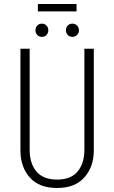

<svg xmlns="http://www.w3.org/2000/svg" viewBox="-20 -927 569 958"><path d="M448 -176Q448 -95 401 -42Q354 11 265 11Q175 11 128.5 -41.5Q82 -94 82 -176V-684H128V-180Q128 -111 162 -71Q196 -31 265 -31Q334 -31 367.5 -71.5Q401 -112 401 -180V-684H448ZM221 -776Q221 -762 212 -752.5Q203 -743 189 -743Q175 -743 166 -752.5Q157 -762 157 -776Q157 -790 166 -799.5Q175 -809 189 -809Q203 -809 212 -799.5Q221 -790 221 -776ZM374 -776Q374 -762 364.5 -752.5Q355 -743 341 -743Q327 -743 318 -752.5Q309 -762 309 -776Q309 -790 318 -799.5Q327 -809 341 -809Q355 -809 364.5 -799.5Q374 -790 374 -776ZM362 -870H169V-907H362Z"/></svg>

Font: Fira Sans Extra Condensed ExtraLight
Style: Regular
Weight: 275
Width: 1
Designer: Carrois Corporate & Edenspiekermann AG
Foundry: Carrois Corporate GbR & Edenspiekermann AG
Version: Version 4.203